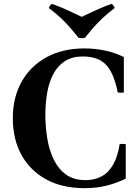

<svg xmlns="http://www.w3.org/2000/svg" viewBox="-20 -968 729 1003"><path d="M605 -215Q621 -218 637 -215V-35Q588 -11 536 2Q484 15 422 15Q305 15 221 -31Q137 -77 92 -159Q47 -241 47 -350Q47 -459 93 -541Q139 -623 223 -669Q307 -715 422 -715Q474 -715 526 -704.5Q578 -694 627 -670V-485Q611 -482 595 -485Q576 -583 535.5 -628Q495 -673 412 -673Q358 -673 320.5 -649.5Q283 -626 260 -584Q237 -542 227 -486.5Q217 -431 217 -366Q217 -305 227 -244.5Q237 -184 260.5 -135Q284 -86 324.5 -56.5Q365 -27 427 -27Q474 -27 510.5 -46.5Q547 -66 571 -108Q595 -150 605 -215ZM564 -948Q575 -938 579 -926Q541 -897 515 -872.5Q489 -848 468 -824Q447 -800 423 -770Q407 -767 391 -770Q367 -800 346 -824Q325 -848 299.5 -872.5Q274 -897 235 -926Q239 -938 250 -948Q282 -937 306.5 -926.5Q331 -916 354 -905Q377 -894 407 -880Q437 -894 460 -905Q483 -916 507.5 -926.5Q532 -937 564 -948Z"/></svg>

Font: Poltawski Nowy
Style: Bold
Weight: 700
Designer: Adam Pótawski, Mateusz Machalski, Borys Kosmynka, Ania Wieluska
Foundry: Capitalics.wtf
Version: Version 1.001;gftools[0.9.25]